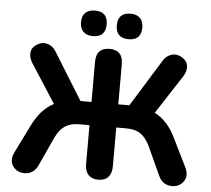

<svg xmlns="http://www.w3.org/2000/svg" viewBox="-60 -982 1161 1057"><g transform="rotate(5 520.5 -454.0)"><path d="M620 -776Q549 -776 549 -847Q549 -917 620 -917Q653 -917 671.5 -899Q690 -881 690 -847Q690 -776 620 -776ZM422 -776Q388 -776 369.5 -794.5Q351 -813 351 -847Q351 -881 369.5 -899Q388 -917 422 -917Q493 -917 493 -847Q493 -776 422 -776ZM447 -71V-286H391Q343 -286 312.5 -266Q282 -246 260 -200L187 -41Q167 3 122.5 8Q78 13 51.5 -20Q25 -53 49 -102L124 -254Q170 -349 242 -385L102 -602Q87 -628 88 -652Q89 -676 105.5 -691Q122 -706 142.5 -712Q163 -718 186.5 -708.5Q210 -699 225 -674L386 -414H447V-635Q447 -714 521 -714Q595 -714 595 -635V-414H656L817 -674Q832 -699 855.5 -708.5Q879 -718 899.5 -712Q920 -706 936.5 -691Q953 -676 954 -652Q955 -628 940 -602L799 -385Q873 -348 917 -254L992 -102Q1016 -53 989.5 -20Q963 13 918.5 8Q874 3 854 -41L781 -200Q759 -246 729 -266Q699 -286 651 -286H595V-71Q595 -33 576 -12Q557 9 521 9Q485 9 466 -12Q447 -33 447 -71Z"/></g></svg>

Font: Nunito ExtraBold
Style: Regular
Weight: 800
Designer: Vernon Adams
Foundry: Vernon Adams
Version: Version 3.602